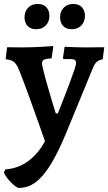

<svg xmlns="http://www.w3.org/2000/svg" viewBox="-35 -698 541 960"><path d="M59.4 241.5Q52.2 241.5 40 232Q27.9 222.5 15.4 209.2Q2.9 195.8 -5.9 182.5Q-14.8 169.2 -14.8 161.4L-7.6 149Q56.7 144.1 106.8 106.9Q156.8 69.8 189.9 8.1Q179.5 -21.3 166 -59.9Q152.4 -98.5 137.3 -140.6Q122.2 -182.6 107.4 -223.6Q92.5 -264.5 79.3 -299.5Q66.1 -334.5 56 -357.6Q45.5 -381.4 31.3 -390.7Q17 -400.1 -4.4 -401.1L-6.4 -405.6L0.5 -461.6Q6 -461.6 20.2 -461.6Q34.4 -461.6 50.7 -461.3Q67.1 -461 78.6 -461Q103.7 -461 130.2 -462Q156.7 -463 179.1 -464.3Q201.5 -465.6 215.4 -466.6Q229.3 -467.6 229.3 -468L231.3 -463L223 -406.3Q194.4 -404.9 184.7 -399.6Q175 -394.3 175 -381.7Q175 -373.6 180.2 -352.1Q185.3 -330.7 193.1 -302.5Q200.8 -274.4 209.6 -244.5Q218.3 -214.5 226 -188.6Q233.8 -162.8 238.9 -146.9Q244.1 -131 244.1 -131H254.4Q269.6 -169.7 285.8 -211Q301.9 -252.3 315.4 -288.5Q328.8 -324.7 337.1 -349.9Q345.5 -375.2 345.5 -381.7Q345.5 -393.9 339 -398.3Q332.5 -402.8 315.2 -402.8H282.7L279.8 -408.1L288 -464.1Q288 -464.1 305.1 -463.3Q322.2 -462.6 346.8 -461.8Q371.5 -461 394.1 -461Q411.6 -461 430 -461.3Q448.4 -461.6 463.5 -461.6Q478.6 -461.6 486.3 -461.6L478.4 -401.6Q456.9 -396.7 446.9 -387.1Q437 -377.6 427.4 -352.7L300.4 -44.2Q268.8 33.1 239.4 87.7Q210.1 142.3 181.3 176.5Q152.5 210.6 122.7 226.3Q92.8 242 59.4 241.5ZM323.9 -551.9Q295.4 -551.9 280.4 -568.5Q265.4 -585.2 265.4 -611.6Q265.4 -640.6 283.4 -659.4Q301.5 -678.2 331.6 -678.2Q359.7 -678.2 374.7 -661.6Q389.7 -645 389.7 -618.6Q389.7 -589.5 371.7 -570.7Q353.6 -551.9 323.9 -551.9ZM145.8 -551.9Q117.6 -551.9 102.6 -568.5Q87.6 -585.2 87.6 -611.6Q87.6 -640.6 105.7 -659.4Q123.7 -678.2 153.9 -678.2Q182 -678.2 197 -661.6Q212 -645 212 -618.6Q212 -589.5 193.9 -570.7Q175.9 -551.9 145.8 -551.9Z"/></svg>

Font: Alegreya
Style: Regular
Weight: 400
Designer: Juan Pablo del Peral
Foundry: Huerta Tipografica
Version: Version 2.009